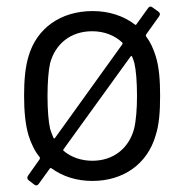

<svg xmlns="http://www.w3.org/2000/svg" viewBox="-20 -548 567 590"><path d="M429 -442 469 -498C473 -504 472 -508 467 -512L449 -525C444 -529 439 -529 435 -523L399 -473C398 -471 396 -471 394 -473C360 -499 315 -514 265 -514C166 -514 93 -461 68 -376C58 -344 54 -303 54 -254C54 -206 58 -164 68 -131C76 -106 87 -83 102 -65C103 -63 103 -61 102 -59L66 -8C63 -3 63 2 68 6L85 19C90 23 95 23 99 17L133 -30C134 -32 136 -32 138 -31C172 -6 215 8 264 8C360 8 433 -45 458 -131C469 -164 472 -205 472 -254C472 -301 469 -343 458 -377C451 -399 442 -419 429 -436C428 -438 428 -440 429 -442ZM134 -152C129 -174 126 -210 126 -253C126 -295 129 -332 134 -354C150 -413 197 -452 263 -452C301 -452 332 -439 355 -418C357 -416 357 -414 356 -412L149 -124C147 -122 145 -122 144 -125C140 -134 137 -143 134 -152ZM392 -152C376 -92 328 -54 264 -54C229 -54 199 -65 176 -84C174 -85 174 -87 175 -89L381 -374C383 -376 385 -377 386 -374C389 -367 391 -361 393 -354C398 -332 401 -297 401 -253C401 -213 398 -176 392 -152Z"/></svg>

Font: Elastic
Style: elastic
Weight: 400
Designer: Jeremy Tribby
Foundry: Tribby Type
Version: Version 1.422;hotconv 1.0.109;makeotfexe 2.5.65596